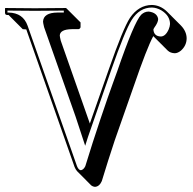

<svg xmlns="http://www.w3.org/2000/svg" viewBox="-20 -678 769 767"><path d="M586.9 -658.2Q620.6 -657.2 646.5 -632.3L703.1 -575.7Q725.1 -552.7 725.6 -525.4Q725.6 -496.1 702.6 -475.6Q690.4 -465.8 678.7 -465.3Q660.6 -465.8 649.9 -476.1L593.3 -532.7L592.3 -533.7Q566.9 -486.8 514.6 -334.5Q514.6 -334.5 438.5 -117.7Q410.6 -33.7 386.7 45.4Q377 67.4 359.4 68.4Q350.1 67.4 343.8 62L287.6 5.4Q281.7 -1.5 277.8 -11.2L85 -560.5Q77.6 -561.5 70.8 -561.5L14.2 -618.2H7.8Q4.4 -618.7 2.4 -620.1Q0.5 -623 0 -626V-645L2 -646Q2.9 -646 119.1 -645L243.2 -646L245.1 -645L301.8 -588.4V-569.3Q299.8 -562.5 293.5 -561.5H266.6Q219.2 -560.5 218.8 -535.6Q219.2 -530.3 222.7 -515.6L338.9 -184.6L415 -401.9Q471.7 -564.5 499 -606.4Q533.7 -657.7 586.9 -658.2ZM586.9 -647.9Q537.1 -647.9 505.9 -598.1Q479 -554.7 424.3 -398.4L332 -132.3Q330.6 -128.4 329.6 -125L320.3 -95.7L281.7 -212.9L156.2 -569.3Q151.9 -586.9 151.9 -591.8Q153.8 -627.4 210 -627.9H234.9V-635.7Q152.3 -634.8 119.1 -634.8Q82 -634.8 9.8 -635.7V-627.9H14.2Q72.3 -626.5 90.3 -575.2L287.6 -14.2Q293.9 1.5 303.2 2Q314 0 320.8 -14.2Q349.6 -108.4 381.6 -203.4Q413.6 -298.3 431.2 -346.2L448.7 -394.5Q516.1 -590.3 543.9 -619.1Q557.1 -631.8 574.2 -631.8Q607.9 -627.4 611.8 -602.1Q611.8 -588.4 596.7 -567.9Q593.3 -562.5 592.8 -560.1Q594.7 -533.2 622.1 -532.2Q641.1 -532.2 653.8 -560.5Q658.7 -572.3 659.2 -582Q659.2 -615.2 624.5 -636.7Q605.5 -647.5 586.9 -647.9Z"/></svg>

Font: Linux Biolinum Shadow O
Style: Regular
Weight: 400
Designer: Philipp H. Poll
Foundry: Philipp H. Poll
Version: Version 1.0.4